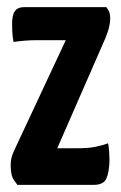

<svg xmlns="http://www.w3.org/2000/svg" viewBox="-20 -520 340 540"><path d="M29 0Q29 0 19.5 -13Q10 -26 10 -55Q10 -66 12 -75Q14 -84 19 -95L165 -407H84Q66 -407 48.5 -405.5Q31 -404 18 -402Q15 -419 14.5 -432.5Q14 -446 14 -453Q14 -478 22 -489Q30 -500 49 -500H279Q279 -500 284.5 -492Q290 -484 290 -467Q290 -460 287.5 -447Q285 -434 277 -414L141 -103H196Q230 -103 250.5 -107.5Q271 -112 284 -117Q286 -108 287 -93Q288 -78 288 -69Q287 -35 279 -17.5Q271 0 243 0Z"/></svg>

Font: Yanone Kaffeesatz
Style: Bold
Weight: 700
Designer: Yanone (Cyrillic: Daniel Pouzeot, Huerta Tipografica, and Cyreal)
Foundry: Yanone
Version: Version 2.003